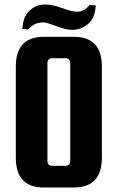

<svg xmlns="http://www.w3.org/2000/svg" viewBox="-20 -820 524 850"><path d="M431 -525V-122Q431 10 307 10H174Q50 10 50 -122V-525Q50 -657 174 -657H307Q431 -657 431 -525ZM291 -106V-542Q291 -550 285.5 -556Q280 -562 272 -562H209Q201 -562 195.5 -556Q190 -550 190 -542V-106Q190 -98 195.5 -92Q201 -86 209 -86H272Q280 -86 285.5 -92Q291 -98 291 -106ZM291 -688Q264 -691 227.5 -705Q191 -719 172 -721Q131 -721 106 -690L79 -692L80 -701Q84 -750 113 -775Q142 -800 178.5 -800Q215 -800 256 -784Q297 -768 324 -768Q351 -768 377 -798L404 -796L403 -787Q399 -739 369.5 -713.5Q340 -688 300 -688Z"/></svg>

Font: Squada One
Style: Regular
Weight: 400
Version: Version 1.001